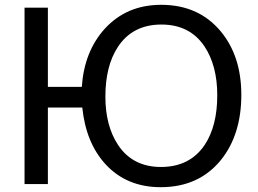

<svg xmlns="http://www.w3.org/2000/svg" viewBox="-20 -765 1074 798"><path d="M82 -733H179V-404H320Q330 -551 415 -645Q506 -745 650 -745Q806 -745 898 -634Q983 -531 983 -371Q983 -206 899 -101Q807 13 648 13Q506 13 418 -83Q337 -172 322 -318H179V0H82ZM418 -363Q418 -242 471 -162Q532 -71 649 -71Q769 -71 831 -163Q883 -242 883 -369Q883 -492 830 -572Q769 -663 651 -663Q531 -663 470 -570Q418 -491 418 -363Z"/></svg>

Font: MongolianScript
Style: Regular
Weight: 400
Designer: Bolorsoft LLC, NUM
Foundry: Bolorsoft LLC
Version: Version 3.2